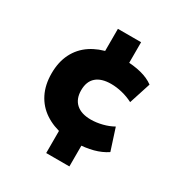

<svg xmlns="http://www.w3.org/2000/svg" viewBox="-175 -762 949 1004"><g transform="rotate(30 300.0 -260.0)"><path d="M247 115V-55L276 -12Q211 -24 163 -56Q115 -88 89 -139.5Q63 -191 63 -260Q63 -329 89 -380.5Q115 -432 163 -464Q211 -496 276 -508L247 -464V-635H387V-475L357 -512Q415 -511 460 -499.5Q505 -488 536 -465L494 -335Q463 -351 428.5 -359.5Q394 -368 361 -368Q303 -368 272 -341Q241 -314 241 -261Q241 -209 272 -181Q303 -153 361 -153Q394 -153 429.5 -162Q465 -171 493 -187L535 -57Q501 -34 456 -22Q411 -10 353 -8L387 -45V115Z"/></g></svg>

Font: Nunito Sans 8pt Black
Style: Regular
Weight: 900
Version: Version 3.101;gftools[0.9.27]